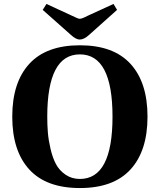

<svg xmlns="http://www.w3.org/2000/svg" viewBox="-20 -936 808 971"><path d="M196 -886 215 -916 345 -856Q375 -841 383 -841Q395 -841 423 -856L554 -916L572 -886L430 -759Q405 -736 383 -736Q364 -736 338 -760ZM128 -79Q42 -173 42 -346Q42 -519 128 -613Q214 -707 384 -707Q554 -707 640 -613Q726 -519 726 -346Q726 -173 640 -79Q554 15 384 15Q214 15 128 -79ZM219 -346Q219 -304 222 -266.5Q225 -229 235.5 -183.5Q246 -138 263 -106Q280 -74 311.5 -52.5Q343 -31 384 -31Q549 -31 549 -346Q549 -661 384 -661Q219 -661 219 -346Z"/></svg>

Font: Heuristica
Style: Bold
Weight: 700
Version: Version 1.0.2